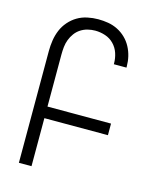

<svg xmlns="http://www.w3.org/2000/svg" viewBox="-112 -820 724 896"><g transform="rotate(15 250.0 -371.5)"><path d="M66 0V-540Q66 -566 70 -592Q74 -618 84 -642Q94 -666 111.5 -686Q129 -706 151 -719Q173 -732 199 -737.5Q225 -743 251 -743Q275 -743 299 -739Q323 -735 345 -724Q367 -713 384.5 -696Q402 -679 413.5 -657.5Q425 -636 430.5 -612.5Q436 -589 436 -564V-559H375V-563Q375 -588 367 -612Q359 -636 341.5 -654Q324 -672 300 -680Q276 -688 251 -688Q233 -688 215 -683.5Q197 -679 181.5 -669Q166 -659 155 -644Q144 -629 137.5 -612Q131 -595 129 -576.5Q127 -558 127 -540V-288H434V-232H127V0Z"/></g></svg>

Font: Iosevka Term Curly Light
Style: Regular
Weight: 300
Designer: Belleve Invis
Foundry: Belleve Invis
Version: Version 32.3.0